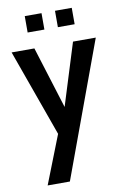

<svg xmlns="http://www.w3.org/2000/svg" viewBox="-100 -739 678 1038"><g transform="rotate(-10 239.5 -219.5)"><path d="M75 242 179 -23 8 -500H133L239 -160L345 -500H470L197 242ZM278 -591V-681H370V-591ZM112 -591V-681H204V-591Z"/></g></svg>

Font: Cabin Condensed
Style: Bold
Weight: 700
Width: 3
Designer: Pablo Impallari
Foundry: Pablo Impallari. http://www.impallari.com Igino Marini. http://www.ikern.com
Version: Version 3.001; ttfautohint (v1.8.3)